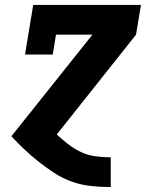

<svg xmlns="http://www.w3.org/2000/svg" viewBox="-20 -550 640 775"><path d="M426 205Q385 205 345 200.5Q305 196 268 182.5Q231 169 199 148Q167 127 137 103.5Q107 80 79.5 54Q52 28 26 0L353 -410H206L193 -330H81L114 -530H549L529 -410L209 -7Q231 13 254 31Q277 49 304.5 62.5Q332 76 363 80.5Q394 85 426 85H427V205Z"/></svg>

Font: Iosevka Slab HvExObl
Style: Regular
Weight: 900
Width: 7
Italic angle: -9°
Monospace: yes
Designer: Belleve Invis
Foundry: Belleve Invis
Version: Version 11.1.1; ttfautohint (v1.8.3)